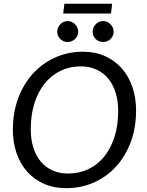

<svg xmlns="http://www.w3.org/2000/svg" viewBox="-20 -1002 786 1030"><path d="M710 -409Q710 -317.5 681.8 -241Q653.5 -164.5 603.2 -109.2Q553 -54 484.2 -23.2Q415.5 7.5 334.5 7.5Q268.5 7.5 215.8 -16Q163 -39.5 125.8 -81.2Q88.5 -123 68.8 -180.5Q49 -238 49 -306.5Q49 -398 77.5 -474.8Q106 -551.5 156.5 -607Q207 -662.5 275.8 -693.5Q344.5 -724.5 425 -724.5Q491 -724.5 543.8 -700.8Q596.5 -677 633.5 -635Q670.5 -593 690.2 -535.2Q710 -477.5 710 -409ZM614 -407Q614 -461.5 600 -505.8Q586 -550 560.2 -581Q534.5 -612 497.2 -629Q460 -646 413.5 -646Q354.5 -646 305.2 -622.2Q256 -598.5 220.2 -554.5Q184.5 -510.5 164.8 -448.2Q145 -386 145 -309Q145 -254.5 158.8 -210.5Q172.5 -166.5 198.5 -135.5Q224.5 -104.5 261.5 -87.8Q298.5 -71 345 -71Q404.5 -71 454 -94.5Q503.5 -118 539 -161.8Q574.5 -205.5 594.2 -267.8Q614 -330 614 -407ZM325.5 -982H581.5L575.5 -929.5H319ZM399.5 -831.5Q399.5 -820 395 -810Q390.5 -800 382.5 -792.5Q374.5 -785 364.2 -780.8Q354 -776.5 342.5 -776.5Q331.5 -776.5 321.5 -780.8Q311.5 -785 303.8 -792.5Q296 -800 291.5 -810Q287 -820 287 -831.5Q287 -843.5 291.5 -853.8Q296 -864 303.8 -872Q311.5 -880 321.5 -884.5Q331.5 -889 342.5 -889Q354 -889 364.2 -884.5Q374.5 -880 382.5 -872Q390.5 -864 395 -853.8Q399.5 -843.5 399.5 -831.5ZM589.5 -831.5Q589.5 -820 585 -810Q580.5 -800 572.8 -792.5Q565 -785 554.8 -780.8Q544.5 -776.5 533 -776.5Q521.5 -776.5 511.2 -780.8Q501 -785 493.5 -792.5Q486 -800 481.5 -810Q477 -820 477 -831.5Q477 -843.5 481.5 -853.8Q486 -864 493.5 -872Q501 -880 511.2 -884.5Q521.5 -889 533 -889Q544.5 -889 554.8 -884.5Q565 -880 572.8 -872Q580.5 -864 585 -853.8Q589.5 -843.5 589.5 -831.5Z"/></svg>

Font: Lato 2
Style: Italic
Weight: 400
Italic angle: -7°
Designer: Lukasz Dziedzic with Adam Twardoch and Botio Nikoltchev
Foundry: tyPoland Lukasz Dziedzic
Version: Version 2.015; 2015-08-06; http://www.latofonts.com/